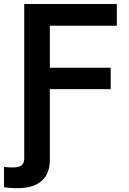

<svg xmlns="http://www.w3.org/2000/svg" viewBox="-53 -748 657 977"><path d="M-32.7 204.1V101.6Q-22.9 102.5 -11.5 103.3Q0 104 9.3 104Q43.9 104 57.1 93Q70.3 82 70.3 58.1V-62H200.7V64.9Q200.7 135.7 158.9 172.6Q117.2 209.5 35.6 209.5Q15.1 209.5 -2.7 208Q-20.5 206.5 -32.7 204.1ZM70.3 0V-727.5H541.5V-617.2H200.7V-403.3H510.3V-294.4H200.7V0Z"/></svg>

Font: Inter 18pt SemiBold
Style: Regular
Weight: 600
Designer: Rasmus Andersson
Foundry: rsms
Version: Version 4.001;git-66647c0bb